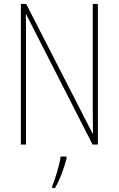

<svg xmlns="http://www.w3.org/2000/svg" viewBox="-20 -734 602 975"><path d="M477 0V-714H451V-190C451 -156 452 -103 452 -56H450L113 -714H86V0H112V-534C112 -589 112 -625 111 -661H113L450 0ZM318 70V61H288C283 102 259 178 245 212V221H259C286 175 306 118 318 70Z"/></svg>

Font: Noto Sans Devanagari Condensed Thin
Style: Regular
Weight: 100
Width: 3
Designer: Jelle Bosma - Monotype Design Team
Foundry: Monotype Imaging Inc.
Version: Version 2.004